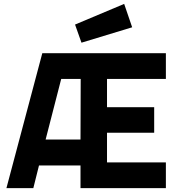

<svg xmlns="http://www.w3.org/2000/svg" viewBox="-20 -965 912 985"><path d="M398 -746 658 -825 617 -945 365 -839ZM394 -560 393 -249H214L294 -560ZM831 0V-132H529V-284H771V-415H529V-560H831V-692H197L13 0H151L180 -116H393V0Z"/></svg>

Font: RazerF5
Style: Bold
Weight: 700
Foundry: Razer Inc.
Version: Version 2